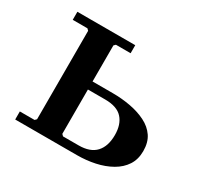

<svg xmlns="http://www.w3.org/2000/svg" viewBox="-109 -596 745 724"><g transform="rotate(30 263.0 -234.5)"><path d="M35 0V-35H99L106 -42V-427L99 -434H35V-469H287V-434H223L216 -427V-270H304Q344 -270 381.5 -263Q419 -256 449 -241Q479 -226 496 -201Q513 -176 513 -138Q513 -102 496 -76Q479 -50 449 -33Q419 -16 381.5 -8Q344 0 304 0ZM223 -35H291Q341 -35 365.5 -61.5Q390 -88 390 -137Q390 -183 366.5 -209Q343 -235 291 -235H216V-42Z"/></g></svg>

Font: Brygada 1918 SemiBold
Style: Regular
Weight: 600
Designer: Mateusz Machalski | Borys Kosmynka | Przemek Hoffer
Foundry: NIEPODLEGLA 2018
Version: Version 3.006